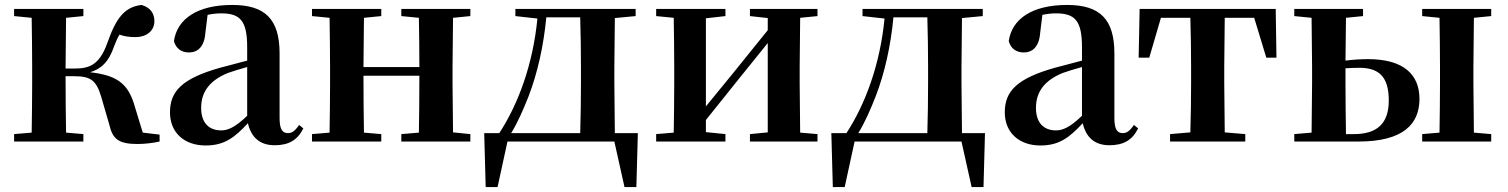

<svg xmlns="http://www.w3.org/2000/svg" viewBox="-20 -572 6094 776"><path d="M423 -64C436 -8 463 10 536 10C564 10 599 6 625 0V-28L557 -36L521 -154C495 -235 451 -268 344 -280C387 -293 419 -319 442 -387C449 -406 455 -419 463 -432C483 -425 502 -422 528 -422C570 -422 604 -446 604 -486C604 -519 587 -542 552 -552C485 -544 450 -502 414 -399C381 -305 336 -295 280 -295H245L247 -500L317 -507V-536H37V-507L108 -500C109 -442 110 -357 110 -301V-235C110 -179 109 -94 108 -36L37 -30V0H317V-30L247 -36C246 -94 245 -182 245 -264H279C346 -264 369 -248 389 -181Z M1090 15C1146 15 1182 -5 1206 -53L1189 -67C1171 -41 1159 -34 1144 -34C1122 -34 1110 -48 1110 -95V-356C1110 -494 1052 -552 919 -552C778 -552 696 -496 683 -406C691 -376 713 -360 744 -360C778 -360 806 -382 810 -439L819 -512C839 -516 856 -518 874 -518C951 -518 979 -488 979 -381V-327L869 -298C717 -255 667 -204 667 -118C667 -34 727 16 811 16C887 16 928 -16 982 -74C995 -18 1029 15 1090 15ZM979 -104C930 -57 901 -45 874 -45C825 -45 793 -75 793 -136C793 -203 830 -248 901 -277C921 -284 949 -293 979 -301Z M1602 -507 1673 -500C1674 -445 1675 -363 1675 -301H1449L1451 -500L1521 -507V-536H1241V-507L1312 -500C1313 -442 1314 -357 1314 -301V-235C1314 -179 1313 -94 1312 -36L1241 -30V0H1521V-30L1451 -36C1450 -94 1449 -182 1449 -266H1675C1675 -182 1674 -94 1673 -36L1602 -30V0H1881V-30L1811 -37L1809 -235V-301L1811 -500L1881 -507V-536H1602Z M2063 -507 2152 -497C2134 -312 2075 -152 1998 -34H1937L1943 184H1991L2031 0H2463L2504 184H2552L2558 -34H2465L2463 -235V-301L2465 -499L2549 -507V-536H2063ZM2325 -34H2046C2073 -78 2095 -129 2116 -182C2153 -278 2177 -387 2188 -502H2325C2327 -445 2328 -357 2328 -301V-235C2328 -178 2327 -91 2325 -34Z M3011 -507 3083 -499V-450L2941 -274L2833 -142V-498L2912 -507V-536H2632V-507L2703 -500C2704 -442 2705 -357 2705 -301V-235C2705 -179 2704 -94 2703 -36L2632 -30V0H2912V-30L2833 -38V-87L2970 -258L3083 -398V-37L3011 -30V0H3284V-30L3214 -36L3212 -235V-301L3214 -500L3284 -507V-536H3011Z M3466 -507 3555 -497C3537 -312 3478 -152 3401 -34H3340L3346 184H3394L3434 0H3866L3907 184H3955L3961 -34H3868L3866 -235V-301L3868 -499L3952 -507V-536H3466ZM3728 -34H3449C3476 -78 3498 -129 3519 -182C3556 -278 3580 -387 3591 -502H3728C3730 -445 3731 -357 3731 -301V-235C3731 -178 3730 -91 3728 -34Z M4464 15C4520 15 4556 -5 4580 -53L4563 -67C4545 -41 4533 -34 4518 -34C4496 -34 4484 -48 4484 -95V-356C4484 -494 4426 -552 4293 -552C4152 -552 4070 -496 4057 -406C4065 -376 4087 -360 4118 -360C4152 -360 4180 -382 4184 -439L4193 -512C4213 -516 4230 -518 4248 -518C4325 -518 4353 -488 4353 -381V-327L4243 -298C4091 -255 4041 -204 4041 -118C4041 -34 4101 16 4185 16C4261 16 4302 -16 4356 -74C4369 -18 4403 15 4464 15ZM4353 -104C4304 -57 4275 -45 4248 -45C4199 -45 4167 -75 4167 -136C4167 -203 4204 -248 4275 -277C4295 -284 4323 -293 4353 -301Z M4790 0H5013V-30L4930 -37L4928 -235V-301L4930 -500H5049L5098 -339H5139L5136 -536H4586L4582 -339H4625L4672 -500H4791C4793 -443 4794 -357 4794 -301V-235C4794 -179 4793 -95 4791 -37L4709 -30V0Z M5211 0H5471C5653 0 5717 -72 5717 -172C5717 -270 5654 -333 5509 -333C5480 -333 5449 -331 5418 -327L5420 -500L5489 -507V-536H5211V-507L5281 -500L5283 -301V-235L5281 -36L5211 -30ZM5418 -296C5435 -297 5453 -298 5474 -298C5552 -298 5593 -263 5593 -166C5593 -72 5545 -30 5452 -30H5420C5419 -87 5418 -177 5418 -235ZM5728 -507 5798 -500C5799 -442 5800 -357 5800 -301V-235C5800 -179 5799 -94 5798 -36L5728 -30V0H6007V-30L5937 -36L5935 -235V-301L5937 -500L6007 -507V-536H5728Z"/></svg>

Font: GenRyuMin2 TW B
Style: Regular
Weight: 700
Version: Version 2.100;PS 2.1;hotconv 16.6.51;makeotf.lib2.5.65220 DE